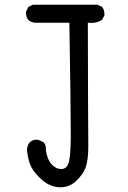

<svg xmlns="http://www.w3.org/2000/svg" viewBox="-20 -795 540 811"><path d="M235 -4Q189 -4 150 -42Q117 -73 106.5 -102.5Q96 -132 94 -165Q99 -205 136 -205Q143 -205 164 -194Q174 -183 174 -165V-159Q180 -120 198.5 -100.5Q217 -81 238 -81Q259 -81 268 -102Q279 -127 279 -226Q279 -338 273 -699H127Q90 -704 90 -740V-746L100 -766L119 -775H392L411 -766Q421 -754 421 -736V-730L411 -711Q391 -698 365 -698L351 -699Q352 -257 353 -190V-179Q353 -119 342 -88.5Q331 -58 300 -29Q272 -4 235 -4Z"/></svg>

Font: Xiaolai Mono SC
Style: Regular
Weight: 400
Monospace: yes
Designer: LXGW / Nozomi Seto
Version: Version 3.113;September 30, 2024